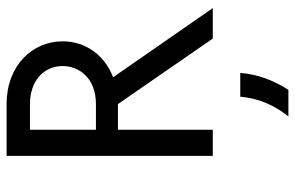

<svg xmlns="http://www.w3.org/2000/svg" viewBox="-176 -489 894 582"><g transform="rotate(-90 271.0 -198.0)"><path d="M89.6 0H168.8V-287.5H246.5L445.1 0H537.5L327.8 -302.1C395.1 -327.8 436.8 -386.1 436.8 -454.9C436.8 -546.5 363.9 -625 246.5 -625H89.6ZM168.8 -354.2V-554.2H246.5C316 -554.2 361.8 -513.2 361.8 -454.9C361.8 -406.2 326.4 -354.2 246.5 -354.2ZM209 229.2H289.6C317.4 186.1 336.8 137.5 341 83.3H268.8C263.9 142.4 240.3 190.3 209 229.2Z"/></g></svg>

Font: Afacad
Style: Regular
Weight: 400
Designer: Kristian Moeller
Foundry: Dicotype
Version: Version 1.000